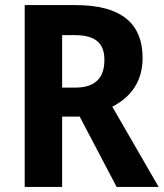

<svg xmlns="http://www.w3.org/2000/svg" viewBox="-20 -734 643 754"><path d="M277 -714H77V0H224V-276H293L438 0H603L421 -315C493 -352 540 -413 540 -506C540 -644 454 -714 277 -714ZM274 -596C354 -596 390 -565 390 -499C390 -424 350 -390 276 -390H224V-596Z"/></svg>

Font: Noto Sans Georgian SemiCondensed Bold
Style: Regular
Weight: 700
Width: 4
Designer: Monotype Design Team, Akaki Razmadze
Foundry: Google LLC
Version: Version 2.005